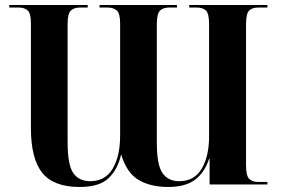

<svg xmlns="http://www.w3.org/2000/svg" viewBox="-20 -734 1122 764"><path d="M297 10Q193 10 148 -46.5Q103 -103 103 -224V-641Q103 -681 90 -692.5Q77 -704 54 -704H17V-714H329V-704H298Q275 -704 262 -692Q249 -680 249 -637V-169Q249 -78 271.5 -45.5Q294 -13 339 -13Q399 -13 428.5 -63Q458 -113 458 -195V-641Q458 -681 444.5 -692.5Q431 -704 408 -704H376V-714H684V-704H653Q630 -704 617 -692Q604 -680 604 -637V-167Q604 -78 626.5 -45.5Q649 -13 693 -13Q753 -13 782.5 -62.5Q812 -112 812 -192V-637Q812 -680 799.5 -692Q787 -704 763 -704H733V-714H1044V-704H1008Q984 -704 971.5 -692Q959 -680 959 -637V-77Q959 -35 971.5 -22.5Q984 -10 1007 -10H1044V0H814V-102H812Q794 -47 755.5 -18.5Q717 10 650 10Q579 10 531.5 -18Q484 -46 462 -120Q449 -61 412.5 -25.5Q376 10 297 10Z"/></svg>

Font: Noto Serif Display SemiCondensed
Style: Bold
Weight: 700
Width: 4
Designer: Monotype Design Team
Foundry: Monotype Imaging Inc.
Version: Version 2.009